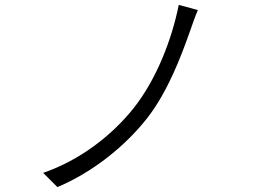

<svg xmlns="http://www.w3.org/2000/svg" viewBox="-20 -756 1040 783"><path d="M580 -274C665 -383 719 -527 757 -635C765 -658 776 -690 787 -715L709 -736C680 -592 617 -431 525 -315C434 -201 304 -102 156 -51L214 7C355 -52 489 -158 580 -274Z"/></svg>

Font: Glow Sans SC Normal
Style: Regular
Weight: 400
Designer: Ryoko NISHIZUKA (kana, bopomofo & ideographs); Paul D. Hunt (Latin, Greek & Cyrillic); Sandoll Communications, Soo-young
Version: Version 0.93